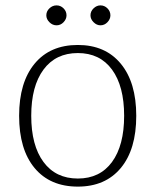

<svg xmlns="http://www.w3.org/2000/svg" viewBox="-20 -681 577 713"><path d="M269 12Q166 12 108.5 -57Q51 -126 51 -251Q51 -375 108.5 -444.5Q166 -514 269 -514Q371 -514 428.5 -444.5Q486 -375 486 -251Q486 -126 428.5 -57Q371 12 269 12ZM269 -18Q351 -18 396 -79.5Q441 -141 441 -251Q441 -361 396 -422.5Q351 -484 269 -484Q187 -484 141.5 -422.5Q96 -361 96 -251Q96 -141 141.5 -79.5Q187 -18 269 -18ZM190 -587Q175 -587 163.5 -598.5Q152 -610 152 -624Q152 -639 163.5 -650Q175 -661 190 -661Q205 -661 216 -650Q227 -639 227 -624Q227 -610 216 -598.5Q205 -587 190 -587ZM353 -587Q339 -587 327.5 -598.5Q316 -610 316 -624Q316 -639 327.5 -650Q339 -661 353 -661Q368 -661 379 -650Q390 -639 390 -624Q390 -610 379 -598.5Q368 -587 353 -587Z"/></svg>

Font: Arima ExtraLight
Style: Regular
Weight: 250
Designer: Joana Correia and Natanael Gama
Foundry: NDISCOVER
Version: Version 1.101;gftools[0.9.23]